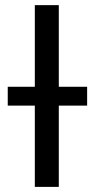

<svg xmlns="http://www.w3.org/2000/svg" viewBox="-20 -731 370 751"><path d="M10.3 0ZM210 0H116.2V-710.9H210ZM320.8 -317.9H10.3V-391.6H320.8Z"/></svg>

Font: Roboto
Style: Regular
Weight: 400
Designer: Google
Version: Version 2.134; 2016; ttfautohint (v1.6)